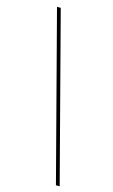

<svg xmlns="http://www.w3.org/2000/svg" viewBox="-134 -790 582 991"><g transform="rotate(15 156.5 -294.5)"><path d="M294 151H274L41 -740H61Z"/></g></svg>

Font: IBM Plex Sans Thin
Style: Regular
Weight: 250
Designer: Mike Abbink, Paul van der Laan, Pieter van Rosmalen
Foundry: Bold Monday
Version: Version 3.201